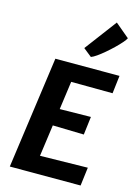

<svg xmlns="http://www.w3.org/2000/svg" viewBox="-154 -1156 887 1237"><g transform="rotate(15 290.0 -537.5)"><path d="M511.9 0H39.8L143.5 -747H571.3L557.1 -627.5L280.5 -629.3L254.6 -440.8L461.8 -443.8L446.9 -322.6L238.8 -327.7L209.7 -117.2L527.2 -122.8ZM361.5 -817 305.8 -861.5 465.8 -1074.6 560.6 -994.9Q554.7 -983 537.2 -962.9Q519.8 -942.9 495.9 -919.9Q472 -896.9 446.5 -875.2Q421.1 -853.6 398.6 -837.8Q376 -822 361.5 -817Z"/></g></svg>

Font: Merriweather Sans Variable Regular
Style: Italic
Weight: 300
Italic angle: -8°
Designer: Eben Sorkin
Foundry: Eben Sorkin
Version: Version 2.001